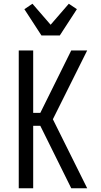

<svg xmlns="http://www.w3.org/2000/svg" viewBox="-20 -1004 540 1024"><path d="M80 0V-735H157V-402H195L360 -735H445L262 -368L445 0H360L195 -333H157V0ZM201 -815 110 -955 153 -984 250 -872 347 -984 390 -955 299 -815Z"/></svg>

Font: Iosevka SS18
Style: Regular
Weight: 400
Monospace: yes
Designer: Belleve Invis
Foundry: Belleve Invis
Version: Version 25.1.1; ttfautohint (v1.8.4)